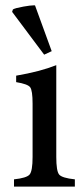

<svg xmlns="http://www.w3.org/2000/svg" viewBox="-20 -693 313 713"><path d="M258 0V-27C226 -30.3 206.5 -36.3 199.5 -45C192.5 -53.7 189 -75.3 189 -110V-451C148.3 -435 98.7 -422 40 -412V-388C68.7 -383.3 86 -377 92 -369C98 -361 101 -340.7 101 -308V-110C101 -75.3 97.3 -53.7 90 -45C82.7 -36.3 63.3 -30.3 32 -27V0ZM172 -503 110 -673C108.8 -673.1 107.4 -673.2 105.9 -673.2C97.4 -673.2 84.5 -671.6 67 -668.5C46.3 -664.8 33.3 -661.3 28 -658L25 -649L144 -490Z"/></svg>

Font: Ponomar Unicode
Style: Regular
Weight: 400
Version: 1.3